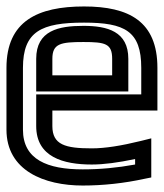

<svg xmlns="http://www.w3.org/2000/svg" viewBox="-22 -539 507 594"><path d="M238 -519C95 -519 -2 -474 -2 -329V-138C-2 -11 115 35 234 35C297 35 362 28 426 14L446 10V-10V-79V-111L414 -103C353 -88 303 -80 262 -80C180 -80 140 -91 140 -149V-197H440H465V-222V-329C465 -473 377 -519 238 -519ZM238 -469C364 -469 415 -443 415 -329V-247H115H90V-222V-149C90 -53 174 -30 262 -30C299 -30 344 -36 396 -47V-30C341 -20 288 -15 234 -15C125 -15 49 -45 49 -138V-329C49 -442 106 -469 238 -469ZM236 -409C304 -409 325 -404 325 -357V-306H140V-357C140 -404 165 -409 236 -409ZM236 -459C160 -459 90 -445 90 -357V-281V-256H115H350H375V-281V-357C375 -442 310 -459 236 -459Z"/></svg>

Font: Gamestation DisplayOutline
Style: Regular
Weight: 400
Designer: Jonas Hecksher
Foundry: Jonas Hecksher, Playtypeª, e-types AS
Version: Version 1.003